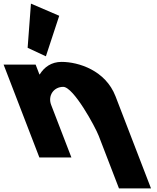

<svg xmlns="http://www.w3.org/2000/svg" viewBox="-141 -870 865 1061"><path d="M11.7 -605.9 112.6 -558.9 186.3 -782.8 30 -850ZM76.5 0H253.5L141.8 -290C122.1 -341 155.3 -390 208.3 -390C265.3 -390 385 -170 404.7 -119L516.4 171H693.4L497.3 -338C442.2 -481 293.1 -528 199.1 -528C143.1 -528 103.3 -499 78.7 -459H76.7L55.9 -513H-121.1Z"/></svg>

Font: Hussar
Style: BdOpOblFour
Weight: 700
Foundry: Cannot Into Space Fonts
Version: Version 2.00